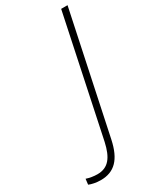

<svg xmlns="http://www.w3.org/2000/svg" viewBox="-234 -777 830 1017"><g transform="rotate(-30 181.5 -268.5)"><path d="M62 177C146 177 194 127 217 19L372 -714H333L180 12C161 97 129 141 62 141C40 141 15 137 -5 130L-9 164C7 171 34 177 62 177Z"/></g></svg>

Font: Noto Sans SemiCondensed ExtraLight
Style: Italic
Weight: 200
Width: 4
Italic angle: -12°
Designer: Monotype Design Team
Foundry: Monotype Imaging Inc.
Version: Version 2.013